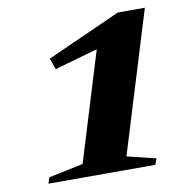

<svg xmlns="http://www.w3.org/2000/svg" viewBox="-77 -752 824 828"><g transform="rotate(-10 335.5 -338.5)"><path d="M229 -59 401 -620 425 -550 186 -482 169 -531 492 -676H610.5L421 -58.5L547.5 -27.5L537 -1H69L78.5 -27.5Z"/></g></svg>

Font: Newsreader 16pt 16pt ExtraBold
Style: Italic
Weight: 800
Italic angle: -17°
Version: Version 1.003